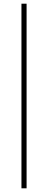

<svg xmlns="http://www.w3.org/2000/svg" viewBox="-20 -770 260 1040"><path d="M96.2 250V-750H124V250Z"/></svg>

Font: Source Sans 3 ExtraLight
Style: Regular
Weight: 200
Designer: Paul D. Hunt
Foundry: Adobe
Version: Version 3.052;hotconv 1.1.0;makeotfexe 2.6.0